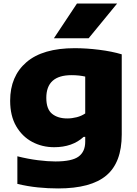

<svg xmlns="http://www.w3.org/2000/svg" viewBox="-20 -828 767 1078"><path d="M306.5 230Q249.5 230 192.8 224.2Q136 218.5 77.5 204.5V49.5Q137 64.5 192.8 71.5Q248.5 78.5 291 78.5Q384 78.5 421.2 51Q458.5 23.5 458.5 -32.5V-59.5H449.5Q386.5 -1.5 284 -1.5Q217 -1.5 161 -31.2Q105 -61 71 -119.2Q37 -177.5 37 -262.5Q37 -400 128.5 -478.8Q220 -557.5 399.5 -557.5Q465 -557.5 536.8 -548.5Q608.5 -539.5 663.5 -523V-72.5Q663.5 84.5 577 157.2Q490.5 230 306.5 230ZM357.5 -163Q384 -163 410.5 -169.8Q437 -176.5 458.5 -191V-398Q443.5 -401.5 424 -403.8Q404.5 -406 381.5 -406Q240 -406 240 -278.5Q240 -215.5 272.2 -189.2Q304.5 -163 357.5 -163ZM282.5 -613 412 -808H637.5L477.5 -613Z"/></svg>

Font: Encode Sans Expanded Expanded ExtraBold
Style: Regular
Weight: 800
Width: 7
Designer: Multiple Designers
Foundry: Impallari Type
Version: Version 3.000; ttfautohint (v1.8.3) -l 8 -r 50 -G 200 -x 14 